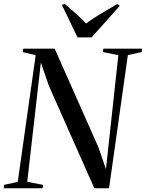

<svg xmlns="http://www.w3.org/2000/svg" viewBox="-40 -1002 776 1022"><path d="M-20 0 -18 -18 54.5 -34 150 -708.5 81 -724.5 84 -743H251L483.5 -219L524 -101.5L590 -708.5L507.5 -725L510 -743H716.5L714.5 -725L640.5 -708.5L540.5 0H462L220.5 -544.5L177.5 -669L105 -34L189 -18L186.5 0ZM372.5 -803 289.5 -976 304.5 -981.5Q333.5 -956.5 362.5 -930.8Q391.5 -905 418.5 -877Q453.5 -903.5 495 -928.2Q536.5 -953 584 -980.5L598 -971.5L447.5 -803Z"/></svg>

Font: Merriweather 144pt
Style: Italic
Weight: 400
Italic angle: -7.8°
Version: Version 2.101